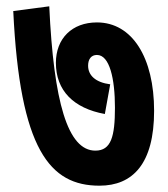

<svg xmlns="http://www.w3.org/2000/svg" viewBox="-20 -623 533 608"><path d="M468 -272C468 -440 399 -552 287 -552C208 -552 157 -501 157 -424C157 -336 213 -280 312 -262L329 -356C283 -362 259 -384 259 -415C259 -436 269 -449 287 -449C327 -449 344 -374 344 -282C344 -191 332 -146 282 -146C194 -146 150 -301 136 -603L22 -588C43 -149 138 -35 295 -35C400 -35 468 -104 468 -272Z"/></svg>

Font: Noto Sans Devanagari Condensed
Style: Bold
Weight: 700
Width: 3
Designer: Jelle Bosma - Monotype Design Team
Foundry: Monotype Imaging Inc.
Version: Version 2.004